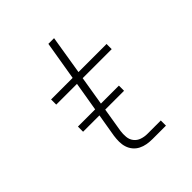

<svg xmlns="http://www.w3.org/2000/svg" viewBox="-200 -868 1001 1001"><g transform="rotate(-45 300.0 -367.5)"><path d="M350 0Q329 0 309 -3.5Q289 -7 271.5 -16Q254 -25 241.5 -40Q229 -55 223 -74Q217 -93 217 -113.5Q217 -134 220 -155L275 -482H122V-520H281L317 -735H359L324 -520H531V-482H317L262 -148Q259 -127 261 -105.5Q263 -84 275.5 -68Q288 -52 308 -45Q328 -38 350 -38H449V0ZM423 -283H121V-321H423Z"/></g></svg>

Font: Iosevka SS04 XLt Ex
Style: Italic
Weight: 200
Width: 7
Italic angle: -9°
Monospace: yes
Designer: Belleve Invis
Foundry: Belleve Invis
Version: Version 19.0.0; ttfautohint (v1.8.4)